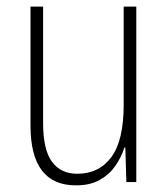

<svg xmlns="http://www.w3.org/2000/svg" viewBox="-20 -549 507 579"><path d="M391 -529V0H361L358 -104H355Q346 -75 328 -49Q310 -23 281 -6.5Q252 10 209 10Q72 10 72 -170V-529H110V-178Q110 -98 136.5 -61.5Q163 -25 213 -25Q279 -25 316 -75.5Q353 -126 353 -233V-529Z"/></svg>

Font: Noto Sans Thai Cond ExtLt
Style: Regular
Weight: 200
Width: 3
Designer: Monotype Design Team
Foundry: Monotype Imaging Inc.
Version: Version 2.002; ttfautohint (v1.8.4.7-5d5b)